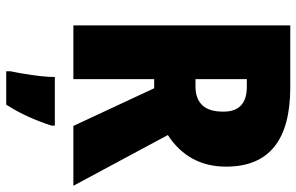

<svg xmlns="http://www.w3.org/2000/svg" viewBox="-192 -562 975 632"><g transform="rotate(90 296.0 -246.5)"><path d="M268 -714Q529 -714 529 -503Q529 -440 502.5 -392Q476 -344 425 -311L592 0H395L271 -266H241V0H64V-714ZM266 -571H241V-402H265Q305 -402 326.5 -424Q348 -446 348 -494Q348 -571 266 -571ZM394 72Q381 112 364.5 148.5Q348 185 325 221H215V207Q219 189 223.5 162Q228 135 231 108Q234 81 234 61H394Z"/></g></svg>

Font: Noto Sans Gujarati Condensed Black
Style: Regular
Weight: 900
Width: 3
Designer: Jelle Bosma - Monotype Design Team, Universal Thirst
Foundry: Monotype Imaging Inc.
Version: Version 2.106; ttfautohint (v1.8.4.7-5d5b)